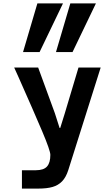

<svg xmlns="http://www.w3.org/2000/svg" viewBox="-20 -1105 640 1125"><path d="M108.5 -107.5H190Q236 -107.5 255.5 -129.5Q275 -151.5 275 -197.5Q275 -222.5 227 -336Q179 -449.5 88.5 -653L63 -709.5H203.5L301.5 -441.5L329 -355.5H333L359.5 -440.5L440 -709.5H570L380 -108Q366.5 -66 343.8 -42.5Q321 -19 287.8 -9.5Q254.5 0 205.5 0H108.5ZM392 -1085H542L405 -800H308ZM199 -1085H349L212 -800H115Z"/></svg>

Font: JuliaMono
Style: Bold
Weight: 700
Monospace: yes
Designer: cormullion
Foundry: corm
Version: Version 0.055; ttfautohint (v1.8.4)